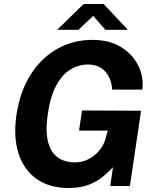

<svg xmlns="http://www.w3.org/2000/svg" viewBox="-20 -933 784 963"><path d="M325 10Q228.5 10 164 -35.2Q99.5 -80.5 72.8 -163.5Q46 -246.5 63 -359.5Q80.5 -474.5 133.5 -558.2Q186.5 -642 266.2 -687.5Q346 -733 444 -733Q527.5 -733 586 -697.5Q644.5 -662 673 -604.8Q701.5 -547.5 694 -483.5H542.5Q541 -518 527 -546.5Q513 -575 486.5 -592.2Q460 -609.5 421.5 -609.5Q375 -609.5 334 -584.8Q293 -560 263 -506Q233 -452 220 -363.5Q209.5 -292 216.5 -244.5Q223.5 -197 244 -169.2Q264.5 -141.5 293.5 -130Q322.5 -118.5 355 -118.5Q386 -118.5 411.8 -129.2Q437.5 -140 457.2 -157Q477 -174 490 -194.2Q503 -214.5 508.5 -234L520.5 -278H376.5L391.5 -379L687.5 -377.5L631.5 0H533L546.5 -94.5Q524.5 -70 494.8 -45.8Q465 -21.5 423.5 -5.8Q382 10 325 10ZM266.5 -783.5 400 -913H499.5L621.5 -783.5H508.5L447.5 -853.5L373.5 -783.5Z"/></svg>

Font: Public Sans Thin
Style: Bold Italic
Weight: 700
Italic angle: -8°
Version: Version 2.001